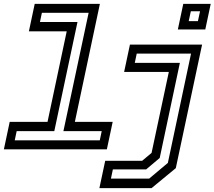

<svg xmlns="http://www.w3.org/2000/svg" viewBox="-47 -770 1106 990"><path d="M-27 0 3 -141.5H198L297 -608.5H102L132 -750H468L339 -141.5H534L504 0ZM29 -46.5H467.5L477.5 -94H280L410 -704H169L159 -656.5H352.5L233 -94H39ZM870 -618 898 -750H1039.5L1011.5 -618ZM926 -661H973.5L984.5 -712H937ZM465.5 200 495.5 59H686L734.5 18.5L823.5 -399H593L623 -540H995L859.5 97L734.5 200ZM525 151H722L818.5 70L938 -493.5H658L648 -446H880.5L776.5 44.5L706.5 103.5H535Z"/></svg>

Font: Tourney Expanded Medium
Style: Italic
Weight: 500
Width: 7
Italic angle: -12°
Designer: Tyler Finck
Foundry: Etcetera Type Co
Version: Version 1.010; ttfautohint (v1.8.3)